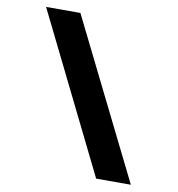

<svg xmlns="http://www.w3.org/2000/svg" viewBox="-88 -779 895 966"><g transform="rotate(10 359.5 -296.5)"><path d="M467.4 107 69.4 -700H244.7L644.7 107Z"/></g></svg>

Font: Lexend Giga
Style: Regular
Weight: 400
Designer: Bonnie Shaver-Troup, Thomas Jockin
Foundry: Lexend
Version: Version 1.007